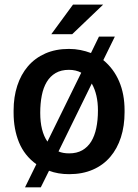

<svg xmlns="http://www.w3.org/2000/svg" viewBox="-20 -752 605 840"><path d="M296 -602.5H204.5L299.5 -732H431.5ZM158.5 67.5H89.5L139 -33.5Q87 -71 63.2 -129Q39.5 -187 39.5 -258.5V-269Q39.5 -327.5 55.5 -376.8Q71.5 -426 102.2 -462Q133 -498 178.2 -518Q223.5 -538 281.5 -538Q308 -538 331.8 -533.2Q355.5 -528.5 378 -520L413 -592H482.5L432 -489Q477.5 -451.5 501.2 -396Q525 -340.5 525 -269V-261Q525 -201 509 -151.2Q493 -101.5 462.2 -65.5Q431.5 -29.5 386.2 -9.8Q341 10 282.5 10Q233.5 10 194.5 -5ZM187.5 -132.5 335.5 -434Q312 -446.5 281.5 -446.5Q247.5 -446.5 223.5 -432.5Q199.5 -418.5 184.5 -393.5Q169.5 -368.5 162.8 -334Q156 -299.5 156 -258.5Q156 -178 187.5 -132.5ZM282.5 -81Q316 -81 339.8 -94.5Q363.5 -108 378.8 -132.5Q394 -157 401.2 -191.8Q408.5 -226.5 408.5 -269Q408.5 -339 381.5 -386.5L236 -89.5Q246 -85 257.8 -83Q269.5 -81 282.5 -81Z"/></svg>

Font: Roberto Sans Medium
Style: Regular
Weight: 500
Designer: Google (font) & Cristiano Sobral (main changes)
Version: Version 1.000;October 12, 2021;FontCreator 14.0.0.2814 64-bi